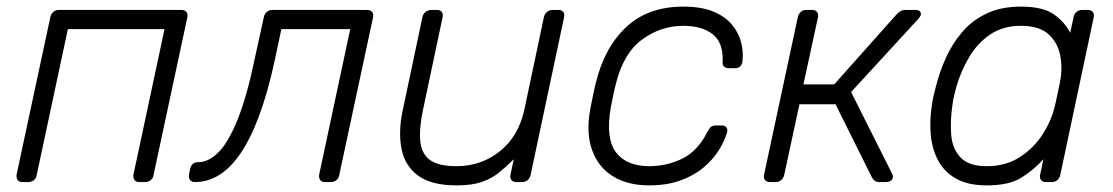

<svg xmlns="http://www.w3.org/2000/svg" viewBox="-20 -550 3363 580"><path d="M48 0Q38 0 33.5 -6Q29 -12 30 -22L132 -498Q134 -508 141 -514Q148 -520 158 -520H528Q538 -520 543 -514Q548 -508 546 -498L444 -22Q443 -12 435.5 -6Q428 0 418 0H401Q391 0 386.5 -6Q382 -12 383 -22L477 -462H185L91 -22Q90 -12 82.5 -6Q75 0 65 0Z M569 0Q559 0 554 -6.5Q549 -13 551 -23L554 -39Q559 -60 578 -60Q610 -60 640 -90Q670 -120 698 -189.5Q726 -259 750 -375L777 -498Q779 -508 786 -514Q793 -520 803 -520H1089Q1099 -520 1104 -514Q1109 -508 1107 -498L1005 -22Q1004 -12 996.5 -6Q989 0 979 0H962Q952 0 947.5 -6Q943 -12 944 -22L1038 -462H830L810 -368Q789 -271 763 -201Q737 -131 706.5 -86.5Q676 -42 641.5 -21Q607 0 569 0Z M1359 10Q1283 10 1243 -19.5Q1203 -49 1193 -100Q1183 -151 1196 -214L1256 -498Q1258 -508 1265.5 -514Q1273 -520 1283 -520H1300Q1310 -520 1314.5 -514Q1319 -508 1317 -498L1258 -219Q1246 -163 1249.5 -124.5Q1253 -86 1278.5 -67Q1304 -48 1359 -48Q1434 -48 1490.5 -93.5Q1547 -139 1564 -219L1623 -498Q1625 -508 1632.5 -514Q1640 -520 1650 -520H1667Q1677 -520 1681.5 -514Q1686 -508 1684 -498L1583 -22Q1581 -12 1574 -6Q1567 0 1557 0H1540Q1530 0 1525 -6Q1520 -12 1522 -22L1532 -69Q1509 -46 1486.5 -28Q1464 -10 1434.5 0Q1405 10 1359 10Z M1941 10Q1876 10 1831.5 -17.5Q1787 -45 1768.5 -97Q1750 -149 1763 -220Q1766 -235 1771 -260Q1776 -285 1780 -300Q1806 -407 1872 -468.5Q1938 -530 2044 -530Q2099 -530 2135 -515Q2171 -500 2191.5 -475Q2212 -450 2219 -421.5Q2226 -393 2223 -366Q2222 -356 2216.5 -350Q2211 -344 2202 -344H2183Q2173 -344 2167.5 -348.5Q2162 -353 2163 -365Q2165 -422 2132.5 -447Q2100 -472 2044 -472Q1976 -472 1919.5 -430.5Q1863 -389 1840 -295Q1836 -280 1832 -260Q1828 -240 1825 -225Q1809 -131 1841 -89.5Q1873 -48 1941 -48Q1994 -48 2040.5 -70.5Q2087 -93 2116 -150Q2123 -163 2128 -167Q2133 -171 2143 -171H2161Q2170 -171 2174.5 -165Q2179 -159 2176 -149Q2168 -122 2150 -94Q2132 -66 2103.5 -42.5Q2075 -19 2034.5 -4.5Q1994 10 1941 10Z M2306 0Q2296 0 2291 -6Q2286 -12 2288 -22L2390 -498Q2392 -508 2399 -514Q2406 -520 2416 -520H2433Q2443 -520 2448 -514Q2453 -508 2451 -498L2407 -295H2500L2687 -505Q2694 -513 2700.5 -516.5Q2707 -520 2716 -520H2745Q2754 -520 2758 -516.5Q2762 -513 2762 -506Q2762 -503 2755 -494L2551 -272L2674 -27Q2676 -23 2677 -20Q2678 -17 2677 -14Q2676 -7 2670 -3.5Q2664 0 2655 0H2637Q2628 0 2623 -3.5Q2618 -7 2614 -14L2504 -235H2395L2349 -22Q2347 -12 2340 -6Q2333 0 2323 0Z M2961 10Q2903 10 2867 -11Q2831 -32 2813 -67Q2795 -102 2791.5 -145Q2788 -188 2795 -232Q2797 -247 2800 -260Q2803 -273 2807 -288Q2818 -332 2837 -374.5Q2856 -417 2886 -452.5Q2916 -488 2960 -509Q3004 -530 3064 -530Q3130 -530 3163 -507Q3196 -484 3213 -451L3223 -498Q3225 -508 3232 -514Q3239 -520 3249 -520H3266Q3276 -520 3281 -514Q3286 -508 3284 -498L3183 -22Q3181 -12 3174 -6Q3167 0 3157 0H3140Q3130 0 3125 -6Q3120 -12 3122 -22L3132 -69Q3101 -35 3064 -12.5Q3027 10 2961 10ZM2961 -48Q3018 -48 3060 -75Q3102 -102 3128.5 -142.5Q3155 -183 3165 -224Q3169 -239 3174 -263Q3179 -287 3182 -302Q3190 -342 3183 -381Q3176 -420 3148 -446Q3120 -472 3064 -472Q3010 -472 2971.5 -446Q2933 -420 2908 -378Q2883 -336 2869 -288Q2865 -273 2862 -260Q2859 -247 2857 -232Q2850 -184 2853.5 -142Q2857 -100 2882 -74Q2907 -48 2961 -48Z"/></svg>

Font: Rubik Light
Style: Italic
Weight: 300
Italic angle: -12°
Designer: Hubert and Fischer
Foundry: Hubert and Fischer
Version: Version 2.300;gftools[0.9.30]